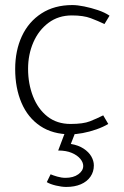

<svg xmlns="http://www.w3.org/2000/svg" viewBox="-20 -518 489 759"><path d="M388 -62Q362 -49 335.5 -38.5Q309 -28 259 -28Q205 -28 167.5 -57.5Q130 -87 110.5 -137Q91 -187 91 -246Q91 -303 112 -351Q133 -399 172 -428Q211 -457 264 -457Q310 -457 339 -446Q368 -435 393 -423L413 -456Q394 -469 367 -478Q340 -487 313 -492.5Q286 -498 266 -498Q195 -498 144 -465Q93 -432 66.5 -375Q40 -318 40 -245Q40 -170 65 -111.5Q90 -53 139 -20Q188 13 259 13Q280 13 307 8Q334 3 361 -6.5Q388 -16 408 -28ZM210 77Q242 77 264 86.5Q286 96 297.5 110Q309 124 309 138Q309 157 289.5 171Q270 185 239 185Q223 185 206 180Q189 175 180 171L165 202Q178 210 201 215.5Q224 221 242 221Q275 221 299.5 210.5Q324 200 337.5 180.5Q351 161 351 136Q351 118 341 100.5Q331 83 310.5 69.5Q290 56 260 51L285 -13H244Z"/></svg>

Font: Catamaran Thin
Style: Regular
Weight: 100
Designer: Pria Ravichandran
Version: Version 2.000